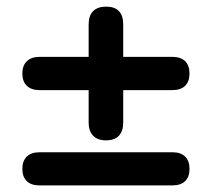

<svg xmlns="http://www.w3.org/2000/svg" viewBox="-20 -560 640 580"><path d="M300 -136Q275 -136 261.4 -150Q247.8 -164 247.8 -189.2V-287.8H99.5Q74.6 -287.8 61 -300.9Q47.5 -314 47.5 -337.9Q47.5 -361.8 61 -375Q74.6 -388.2 99.5 -388.2H247.8V-486.8Q247.8 -512.8 261.4 -526.4Q275 -540 300.8 -540Q326.2 -540 339.2 -526.4Q352.2 -512.8 352.2 -486.8V-388.2H501.2Q526.2 -388.2 539.4 -375.1Q552.5 -361.9 552.5 -338Q552.5 -314 539.4 -300.9Q526.2 -287.8 501.2 -287.8H352.2V-189.2Q352.2 -164 339.2 -150Q326.2 -136 300 -136ZM98.5 0Q74.2 0 60.8 -13Q47.5 -26 47.5 -49.9Q47.5 -73.8 60.8 -86.9Q74.2 -100 98.5 -100H501.5Q526.2 -100 539.4 -86.9Q552.5 -73.9 552.5 -50Q552.5 -26 539.4 -13Q526.2 0 501.5 0Z"/></svg>

Font: Nunito ExtraLight
Style: Regular
Weight: 200
Designer: Vernon Adams
Foundry: Vernon Adams
Version: Version 3.602;April 4, 2023;FontCreator 14.0.0.2856 64-bit